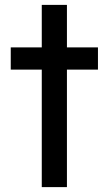

<svg xmlns="http://www.w3.org/2000/svg" viewBox="-20 -683 446 786"><path d="M381 -398H254V83H151V-398H24V-489H151V-663H254V-489H381Z"/></svg>

Font: Gmarket Sans TTF Medium
Style: Regular
Weight: 500
Designer: Creative Director : Sungho Lee; Art Director : Kiwoong Choi; Project Manager : Sori Yang, Jongwook Yoon; Font Designer :
Foundry: Sandoll Inc.
Version: Version 1.000;hotconv 1.0.109;makeotfexe 2.5.65596